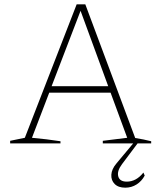

<svg xmlns="http://www.w3.org/2000/svg" viewBox="-20 -664 746 889"><path d="M606 -25Q645 -19 680 -10V0H456V-12L569 -26L492 -235H208L128 -26Q162 -23 194.5 -19Q227 -15 260 -10V0H27V-12L95 -26L335 -644H375ZM219 -265H481L353 -614ZM560 205Q528 205 511 188Q494 171 495.5 145Q497 119 519 93L610 -16H629L545 96Q521 128 527.5 152.5Q534 177 567 177Q611 177 644 135L650 149Q636 175 612.5 190Q589 205 560 205Z"/></svg>

Font: Piazzolla SC Thin
Style: Regular
Weight: 100
Designer: Juan Pablo del Peral
Foundry: Huerta Tipografica
Version: Version 1.330